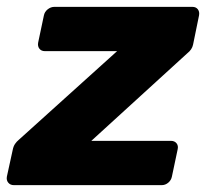

<svg xmlns="http://www.w3.org/2000/svg" viewBox="-40 -540 612 560"><path d="M0.6 0Q-10 0 -15.9 -7.2Q-21.9 -14.5 -19.9 -25.1L-2.8 -103.4Q-0.8 -113.5 3.9 -120.3Q8.5 -127.1 15 -132.4L301.5 -390.8H91.1Q80.5 -390.8 74.9 -398Q69.3 -405.3 71.3 -415.9L88 -494.9Q90 -505.5 99.1 -512.8Q108.1 -520 118.8 -520H521Q531.6 -520 537.1 -512.8Q542.5 -505.5 540.5 -494.9L523.1 -409.8Q520.2 -395.4 506.2 -384.5L226.4 -129.2H458.6Q469.2 -129.2 475 -122Q480.7 -114.7 478.1 -104.1L461.4 -25.1Q459.4 -14.5 450.8 -7.2Q442.2 0 431.6 0Z"/></svg>

Font: Rubik Light
Style: Italic
Weight: 300
Italic angle: -12°
Designer: Hubert and Fischer
Foundry: Hubert and Fischer
Version: Version 2.300;gftools[0.9.30]